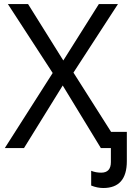

<svg xmlns="http://www.w3.org/2000/svg" viewBox="-20 -734 672 952"><path d="M492.2 198.2C569.8 198.2 608.9 153.8 608.9 64.9V-80.1H530.8L344.2 -374L564.9 -713.9H470.2L293.9 -434.1L119.1 -713.9H19L241.2 -372.1L3.9 0H99.1L291 -310.1L480 0H529.8V69.8C529.8 104.5 513.7 122.1 481.9 122.1C463.9 122.1 447.3 119.1 432.1 112.8V186C452.6 194.3 472.7 198.2 492.2 198.2Z"/></svg>

Font: Noto Reveo Sans
Style: Regular
Weight: 400
Designer: Monotype Design team
Foundry: Monotype Imaging Inc.
Version: Version 1.04